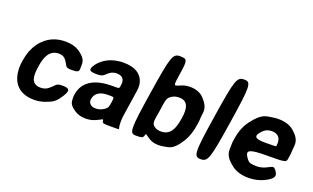

<svg xmlns="http://www.w3.org/2000/svg" viewBox="-82 -1172 2614 1604"><g transform="rotate(20 1225.5 -370.0)"><path d="M213 -257 215 -271C228 -353 257 -424 339 -424C366 -424 388 -415 400 -398C438 -352 420 -332 480 -332C540 -332 551 -337 549 -377C548 -415 562 -450 482 -505C451 -526 410 -538 358 -538C317 -538 281 -531 249 -518C157 -479 93 -393 74 -271L72 -257C66 -220 66 -185 71 -153C86 -57 149 10 274 10C307 10 338 4 365 -5C435 -30 453 -43 492 -102C536 -169 517 -183 457 -183C397 -183 406 -163 356 -125C339 -111 316 -104 290 -104C206 -104 200 -174 213 -257Z M1023 -128 1057 -352C1062 -383 1061 -410 1054 -433C1034 -501 972 -538 874 -538C805 -538 747 -519 703 -488C685 -475 667 -459 652 -439C611 -383 629 -370 693 -370C758 -370 751 -388 794 -418C809 -428 828 -434 850 -434C903 -434 924 -404 916 -353L913 -338C911 -324 908 -323 879 -323H848C714 -323 597 -279 577 -148C575 -137 575 -126 575 -115C578 -87 568 -60 634 -17C659 0 691 10 732 10C763 10 790 4 814 -6C874 -32 873 -44 876 -21C878 -1 888 0 953 0C1017 0 1024 0 1025 -4C1026 -8 1019 -12 1018 -62C1018 -82 1019 -103 1023 -128ZM720 -159C729 -218 779 -240 840 -240H869C895 -240 897 -236 891 -195C884 -153 886 -136 841 -113C823 -103 803 -98 780 -98C741 -98 714 -122 720 -159Z M1347 -616C1366 -738 1362 -750 1298 -750C1233 -750 1222 -716 1169 -375C1116 -34 1117 0 1175 0C1232 0 1238 -3 1246 -28C1253 -53 1248 -39 1301 -9C1321 3 1347 10 1380 10C1397 10 1414 8 1429 5C1470 -4 1510 2 1575 -105C1601 -147 1618 -199 1627 -259L1629 -270C1632 -289 1633 -308 1634 -326C1635 -373 1663 -412 1587 -492C1559 -520 1520 -538 1464 -538C1434 -538 1409 -532 1386 -522C1327 -496 1328 -493 1347 -616ZM1362 -104C1337 -104 1318 -109 1304 -119C1267 -145 1278 -170 1293 -264C1308 -358 1304 -383 1349 -408C1366 -418 1385 -423 1410 -423C1492 -423 1501 -352 1488 -270L1486 -259C1473 -175 1445 -104 1362 -104Z M1880 -375C1933 -716 1932 -750 1868 -750C1803 -750 1792 -716 1739 -375C1686 -34 1687 0 1752 0C1816 0 1827 -34 1880 -375Z M2372 -124C2345 -159 2344 -147 2285 -120C2262 -110 2236 -104 2207 -104C2198 -104 2189 -105 2180 -106C2160 -110 2141 -104 2112 -152C2080 -203 2111 -218 2265 -218C2418 -218 2433 -221 2437 -248L2442 -278C2445 -298 2447 -316 2447 -334C2448 -381 2472 -423 2386 -496C2354 -523 2308 -538 2249 -538C2230 -538 2212 -536 2195 -533C2149 -524 2106 -534 2024 -424C1992 -381 1970 -328 1960 -265L1957 -246C1954 -228 1952 -211 1953 -195C1955 -150 1934 -107 2030 -34C2067 -6 2116 10 2179 10C2228 10 2271 0 2307 -16C2401 -59 2398 -89 2372 -124ZM2310 -326V-320C2309 -315 2300 -314 2211 -314C2122 -314 2098 -333 2154 -391C2173 -411 2198 -424 2231 -424C2292 -424 2319 -387 2310 -326Z"/></g></svg>

Font: Asimov Print
Style: AIt
Weight: 500
Designer: Google
Version: Version 2.000980: 2014